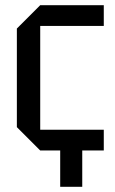

<svg xmlns="http://www.w3.org/2000/svg" viewBox="-20 -580 445 740"><path d="M45 -90V-470L135 -560H380V-480H135V-80H380V0H297V140H212V0H135Z"/></svg>

Font: Tektur SemiCondensed
Style: Regular
Weight: 400
Width: 4
Designer: Adam Jagosz
Foundry: Adam Jagosz
Version: Version 1.005;gftools[0.9.30]